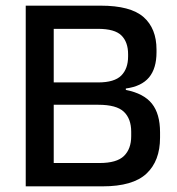

<svg xmlns="http://www.w3.org/2000/svg" viewBox="-20 -659 626 679"><path d="M140.5 0V-82.5H332Q393 -82.5 418.5 -107.5Q444 -132.5 444 -177.5V-193Q444 -239 418 -263.8Q392 -288.5 328 -288.5H140V-367.5H327Q384.5 -367.5 408.8 -391.8Q433 -416 433 -459.5V-467.5Q433 -510 409.5 -533.5Q386 -557 326.5 -557H138.5V-639H336Q441.5 -639 487.5 -598.8Q533.5 -558.5 533.5 -483.5V-474.5Q533.5 -417 507 -385.2Q480.5 -353.5 425 -346V-341Q488.5 -328.5 517.2 -292.5Q546 -256.5 546 -191V-172Q546 -90 498 -45Q450 0 342.5 0ZM71 0V-639H170V0Z"/></svg>

Font: Anek Gurmukhi Medium Medium
Style: Regular
Weight: 500
Version: Version 1.003